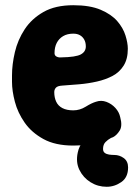

<svg xmlns="http://www.w3.org/2000/svg" viewBox="-20 -539 536 736"><path d="M261 19Q192 19 146.5 -6Q101 -31 74.5 -69Q48 -107 37 -149Q26 -191 26 -225V-250Q26 -292 37 -339Q48 -386 74.5 -426.5Q101 -467 146.5 -493Q192 -519 261 -519Q325 -519 366 -501.5Q407 -484 429.5 -458Q452 -432 461 -403Q470 -374 470 -352Q470 -313 454 -287.5Q438 -262 411.5 -248Q385 -234 352 -226.5Q319 -219 284.5 -216Q250 -213 220 -211Q201 -210 194.5 -203Q188 -196 188 -186Q188 -165 195.5 -149Q203 -133 219.5 -124.5Q236 -116 261 -116Q286 -116 308.5 -130Q331 -144 348 -149Q368 -156 388 -148.5Q408 -141 422.5 -125Q437 -109 441 -89Q450 -56 438.5 -38Q427 -20 413 -13Q394 -5 353 7Q312 19 261 19ZM214 -319Q271 -320 290 -330.5Q309 -341 309 -361Q309 -376 303 -387Q297 -398 286.5 -404Q276 -410 261 -410Q238 -410 222 -400.5Q206 -391 197.5 -374.5Q189 -358 189 -335Q189 -326 197 -322Q205 -318 214 -319ZM389 177Q355 177 327 159.5Q299 142 284.5 112.5Q270 83 278 46Q283 22 296.5 6.5Q310 -9 326.5 -18.5Q343 -28 357 -31L396 -39L413 -14Q413 -14 403.5 -9Q394 -4 384.5 5.5Q375 15 375 32Q375 42 381.5 47Q388 52 398 53.5Q408 55 418 55Q438 55 454.5 67Q471 79 471 103Q471 141 445 159Q419 177 389 177Z"/></svg>

Font: Winky Sans
Style: Bold
Weight: 700
Designer: Simon Atzbach
Foundry: typofactur
Version: Version 1.205